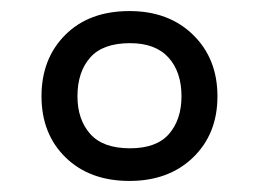

<svg xmlns="http://www.w3.org/2000/svg" viewBox="-20 -744 468 347"><path d="M214 -417Q142 -417 98.5 -459.5Q55 -502 55 -570Q55 -638 98 -681Q141 -724 214 -724Q285 -724 329 -681Q373 -638 373 -570Q373 -502 329 -459.5Q285 -417 214 -417ZM215 -476Q263 -476 285.5 -502Q308 -528 308 -570Q308 -614 284.5 -640Q261 -666 215 -666Q166 -666 143 -640Q120 -614 120 -570Q120 -528 143 -502Q166 -476 215 -476Z"/></svg>

Font: Noto Sans Mayan Numerals
Style: Regular
Weight: 400
Designer: Monotype Design Team
Foundry: Monotype Imaging Inc.
Version: Version 2.001; ttfautohint (v1.8.4.7-5d5b)